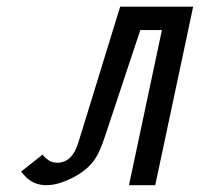

<svg xmlns="http://www.w3.org/2000/svg" viewBox="-20 -544 587 564"><path d="M333 -524.4H547.4L436 0H358.9L455.6 -455.6H392.1L287.6 -141.1Q273.4 -99.1 261.2 -80.1Q236.8 -42 186.5 -18.6Q106.4 19.5 59.6 -20.5Q54.7 -24.9 42 -40L105 -89.8L110.8 -83L117.7 -77.1L125.5 -71.3L135.3 -67.4L147.9 -65.9Q192.4 -65.9 210.4 -126Z"/></svg>

Font: Tuffy
Style: Italic
Weight: 400
Italic angle: -12°
Designer: Thatcher Ulrich, Karoly Barta and Michael Everson
Version: Version 001.271